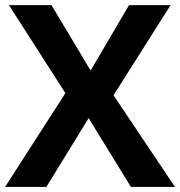

<svg xmlns="http://www.w3.org/2000/svg" viewBox="-20 -734 707 754"><path d="M667 0H494.1L328.1 -270L162.1 0H0L236.8 -368.2L15.1 -713.9H182.1L335.9 -457L486.8 -713.9H649.9L425.8 -359.9Z"/></svg>

Font: Samim FD
Style: Bold-FD
Weight: 700
Foundry: DejaVu fonts team - Redesigned by Saber Rastikerdar
Version: Version 4.0.1